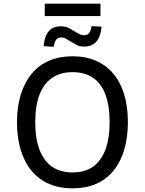

<svg xmlns="http://www.w3.org/2000/svg" viewBox="-20 -1022 794 1051"><path d="M377 9Q306 9 249.5 -15Q193 -39 154 -85.5Q115 -132 94 -199.5Q73 -267 73 -352Q73 -438 94 -505Q115 -572 154 -619Q193 -666 249.5 -690Q306 -714 377 -714Q449 -714 505 -689.5Q561 -665 600 -619Q639 -573 659.5 -506Q680 -439 680 -353Q680 -268 659.5 -200.5Q639 -133 600 -86Q561 -39 505 -15Q449 9 377 9ZM377 -78Q443 -78 487.5 -108.5Q532 -139 556 -200.5Q580 -262 580 -353Q580 -445 556.5 -506Q533 -567 488 -597Q443 -627 377 -627Q312 -627 266.5 -596.5Q221 -566 197 -505.5Q173 -445 173 -352Q173 -262 197 -200.5Q221 -139 266.5 -108.5Q312 -78 377 -78ZM225 -934V-1002H530V-934ZM441 -767Q416 -767 397.5 -777Q379 -787 365 -796Q355 -802 342.5 -809.5Q330 -817 315 -817Q296 -817 287 -804Q278 -791 274 -766L219 -769Q222 -804 232.5 -828Q243 -852 262.5 -865Q282 -878 312 -878Q338 -878 357.5 -868Q377 -858 390 -849Q401 -843 413.5 -836Q426 -829 439 -829Q459 -829 468.5 -842Q478 -855 481 -879L536 -876Q532 -824 508.5 -795.5Q485 -767 441 -767Z"/></svg>

Font: Nunito Sans 7pt SemiCondensed Medium
Style: Regular
Weight: 500
Width: 4
Designer: Vernon Adams
Foundry: Vernon Adams
Version: Version 3.101;gftools[0.9.27]